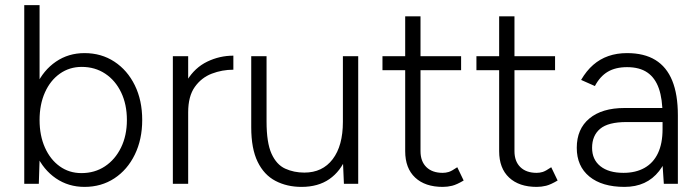

<svg xmlns="http://www.w3.org/2000/svg" viewBox="-20 -720 2735 752"><path d="M75 0V-700H135V-93L132 0ZM311 12Q248 12 199 -21.5Q150 -55 122.5 -114.5Q95 -174 95 -250Q95 -327 122.5 -386Q150 -445 199 -478.5Q248 -512 311 -512Q377 -512 428 -478.5Q479 -445 508 -386Q537 -327 537 -250Q537 -174 508 -114.5Q479 -55 428 -21.5Q377 12 311 12ZM299 -42Q351 -42 391 -68.5Q431 -95 454 -142Q477 -189 477 -250Q477 -311 454.5 -358Q432 -405 392 -431.5Q352 -458 300 -458Q252 -458 214.5 -431.5Q177 -405 156 -358Q135 -311 135 -250Q135 -189 156 -142Q177 -95 214 -68.5Q251 -42 299 -42Z M682 -274Q682 -355 712.5 -405Q743 -455 791.5 -478.5Q840 -502 894 -502V-447Q850 -447 809.5 -431.5Q769 -416 743 -379.5Q717 -343 717 -280ZM657 0V-500H717V0Z M1327 0 1323 -92V-500H1383V0ZM964 -244V-500H1024V-244ZM1024 -244Q1024 -161 1043.5 -118Q1063 -75 1097 -59.5Q1131 -44 1172 -44Q1243 -44 1283 -96.5Q1323 -149 1323 -243H1360Q1360 -163 1337 -106Q1314 -49 1270 -18.5Q1226 12 1161 12Q1104 12 1059 -11.5Q1014 -35 989 -86.5Q964 -138 964 -221V-244Z M1714 12Q1645 12 1606 -24.5Q1567 -61 1567 -128V-656H1627V-128Q1627 -88 1650 -65.5Q1673 -43 1714 -43Q1726 -43 1737.5 -46.5Q1749 -50 1771 -65L1796 -13Q1769 3 1751 7.5Q1733 12 1714 12ZM1478 -445V-500H1786V-445Z M2082 12Q2013 12 1974 -24.5Q1935 -61 1935 -128V-656H1995V-128Q1995 -88 2018 -65.5Q2041 -43 2082 -43Q2094 -43 2105.5 -46.5Q2117 -50 2139 -65L2164 -13Q2137 3 2119 7.5Q2101 12 2082 12ZM1846 -445V-500H2154V-445Z M2580 0 2575 -75V-268Q2575 -332 2560.5 -373.5Q2546 -415 2515.5 -436Q2485 -457 2436 -457Q2391 -457 2360.5 -439Q2330 -421 2310 -383L2256 -407Q2277 -443 2303.5 -466Q2330 -489 2363 -500.5Q2396 -512 2436 -512Q2503 -512 2547 -485Q2591 -458 2613 -404Q2635 -350 2635 -268V0ZM2426 12Q2338 12 2288.5 -28.5Q2239 -69 2239 -141Q2239 -215 2288.5 -256Q2338 -297 2426 -297H2576V-242H2434Q2362 -242 2330.5 -215.5Q2299 -189 2299 -141Q2299 -95 2331.5 -69Q2364 -43 2422 -43Q2470 -43 2504.5 -62.5Q2539 -82 2557 -120Q2575 -158 2575 -214H2610Q2610 -112 2561.5 -50Q2513 12 2426 12Z"/></svg>

Font: Figtree Light Light
Style: Regular
Weight: 300
Version: Version 2.001;gftools[0.9.30]